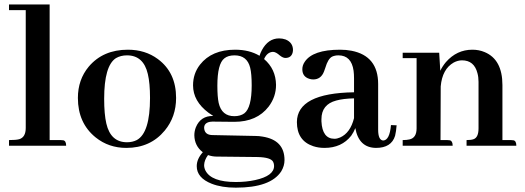

<svg xmlns="http://www.w3.org/2000/svg" viewBox="-20 -655 2358 863"><path d="M252.9 -25.4H203.1V-634.8H20.5V-609.4H95.7V-80.1Q95.7 -38.1 66.4 -29.3Q51.8 -25.4 20.5 -25.4V0H277.3Q277.3 -21.5 264.6 -24.4Q258.8 -25.4 252.9 -25.4Z M448.2 -210.9Q448.2 -359.4 501 -393.6Q522.5 -406.2 550.8 -406.2Q625 -406.2 644.5 -322.3Q654.3 -281.2 654.3 -214.8Q654.3 -57.6 594.7 -25.4Q575.2 -15.6 550.8 -15.6Q477.5 -15.6 458 -99.6Q448.2 -141.6 448.2 -210.9ZM554.7 -431.6Q443.4 -431.6 378.9 -355.5Q330.1 -296.9 330.1 -214.8Q330.1 -101.6 410.2 -37.1Q468.8 9.8 547.9 9.8Q656.2 9.8 720.7 -68.4Q771.5 -129.9 771.5 -214.8Q771.5 -329.1 689.5 -389.6Q632.8 -431.6 554.7 -431.6Z M957 -269.5Q957 -368.2 988.3 -392.6Q1004.9 -406.2 1034.2 -406.2Q1090.8 -406.2 1104.5 -350.6Q1111.3 -323.2 1111.3 -271.5Q1111.3 -170.9 1078.1 -145.5Q1060.5 -132.8 1033.2 -132.8Q976.6 -132.8 962.9 -192.4Q957 -219.7 957 -269.5ZM1037.1 -431.6Q931.6 -431.6 878.9 -364.3Q847.7 -324.2 847.7 -271.5Q847.7 -200.2 917 -148.4Q927.7 -140.6 938.5 -133.8Q881.8 -134.8 860.4 -83Q853.5 -65.4 853.5 -46.9Q854.5 1 891.6 29.3Q864.3 59.6 864.3 91.8Q864.3 144.5 931.6 170.9Q976.6 188.5 1040 188.5Q1196.3 188.5 1244.1 115.2Q1258.8 90.8 1258.8 64.5Q1258.8 -25.4 1160.2 -41Q1144.5 -43.9 1127.9 -43.9L933.6 -47.9Q903.3 -48.8 898.4 -73.2Q897.5 -77.1 897.5 -80.1Q897.5 -102.5 923.8 -107.4Q929.7 -108.4 934.6 -108.4L1030.3 -107.4H1033.2Q1134.8 -107.4 1187.5 -175.8Q1220.7 -219.7 1220.7 -273.4Q1219.7 -344.7 1167 -389.6Q1180.7 -420.9 1207 -421.9Q1219.7 -421.9 1238.3 -405.3Q1252 -394.5 1262.7 -394.5Q1290 -394.5 1295.9 -420.9Q1296.9 -425.8 1296.9 -429.7Q1296.9 -463.9 1263.7 -477.5Q1250 -482.4 1234.4 -482.4Q1185.5 -482.4 1157.2 -429.7Q1150.4 -417 1146.5 -404.3Q1100.6 -431.6 1037.1 -431.6ZM1040 163.1Q929.7 163.1 903.3 111.3Q897.5 99.6 897.5 86.9Q898.4 64.5 915 42Q934.6 48.8 953.1 48.8L1135.7 50.8Q1198.2 51.8 1208 73.2Q1211.9 81.1 1211.9 90.8Q1211.9 135.7 1127 154.3Q1086.9 163.1 1040 163.1Z M1669.9 9.8Q1739.3 9.8 1755.9 -44.9Q1760.7 -64.5 1762.7 -91.8L1737.3 -92.8Q1731.4 -24.4 1702.1 -23.4Q1679.7 -25.4 1679.7 -72.3V-277.3Q1679.7 -403.3 1560.5 -426.8Q1536.1 -431.6 1508.8 -431.6Q1385.7 -431.6 1349.6 -377Q1338.9 -361.3 1338.9 -343.8Q1338.9 -310.5 1370.1 -300.8Q1378.9 -297.9 1387.7 -297.9Q1422.9 -297.9 1436.5 -334Q1438.5 -338.9 1442.4 -350.6Q1454.1 -390.6 1472.7 -400.4Q1485.4 -406.2 1501 -406.2Q1559.6 -406.2 1569.3 -336.9Q1571.3 -321.3 1571.3 -302.7V-240.2Q1315.4 -236.3 1314.5 -106.4Q1314.5 -22.5 1387.7 2Q1411.1 9.8 1438.5 9.8Q1515.6 9.8 1558.6 -44.9Q1570.3 -61.5 1577.1 -79.1Q1592.8 8.8 1669.9 9.8ZM1483.4 -31.2Q1428.7 -31.2 1424.8 -109.4Q1424.8 -114.3 1424.8 -119.1Q1424.8 -185.5 1491.2 -203.1Q1522.5 -211.9 1571.3 -212.9V-124Q1554.7 -57.6 1508.8 -37.1Q1495.1 -31.2 1483.4 -31.2Z M1990.2 -25.4H1960L1960.9 -266.6Q1967.8 -344.7 2019.5 -374Q2038.1 -383.8 2056.6 -383.8Q2111.3 -383.8 2126 -326.2Q2130.9 -308.6 2130.9 -287.1V-78.1Q2130.9 -37.1 2108.4 -29.3Q2097.7 -25.4 2077.1 -25.4V0H2300.8Q2300.8 -21.5 2288.1 -24.4Q2282.2 -25.4 2276.4 -25.4H2238.3V-272.5Q2238.3 -387.7 2158.2 -420.9Q2132.8 -431.6 2103.5 -431.6Q2033.2 -431.6 1984.4 -376Q1968.8 -357.4 1959 -336.9L1954.1 -418H1790V-393.6H1852.5V-78.1Q1852.5 -35.2 1820.3 -28.3Q1807.6 -25.4 1790 -25.4V0H2014.6Q2014.6 -21.5 2002 -24.4Q1996.1 -25.4 1990.2 -25.4Z"/></svg>

Font: Abhaya Libre
Style: Bold
Weight: 700
Designer: Pushpananda Ekanayake, Sol Matas, Pathum Egodawatta
Foundry: Mooniak
Version: Version 1.050 ; ttfautohint (v1.6)